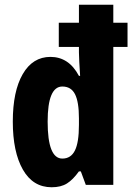

<svg xmlns="http://www.w3.org/2000/svg" viewBox="-20 -780 558 810"><path d="M198 10Q119 10 76.5 -64.5Q34 -139 34 -267Q34 -395 76 -467.5Q118 -540 193 -540Q231 -540 261 -520.5Q291 -501 313 -460H318Q316 -493 314.5 -518Q313 -543 313 -559V-582H228V-684H313V-760H458V-684H518V-582H458V0H342L321 -57H313Q288 -22 262.5 -6Q237 10 198 10ZM243 -111Q279 -111 296 -145Q313 -179 313 -253V-281Q313 -350 296.5 -382.5Q280 -415 243 -415Q181 -415 181 -267Q181 -111 243 -111Z"/></svg>

Font: Noto Sans Thai ExtCond ExtBd
Style: Regular
Weight: 800
Width: 2
Designer: Monotype Design Team
Foundry: Monotype Imaging Inc.
Version: Version 2.002; ttfautohint (v1.8.4.7-5d5b)